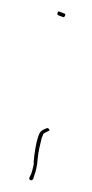

<svg xmlns="http://www.w3.org/2000/svg" viewBox="-67 -479 276 575"><g transform="rotate(10 71.5 -191.0)"><path d="M63 -447C60 -443 62 -436 64 -436L80 -433H82C87 -437 86 -444 83 -444L67 -447C64 -448 64 -447 63 -447ZM64 59C64 63 67 65 70 65C72 65 75 63 76 60L78 45C80 35 80 24 80 13C78 -6 77 -27 79 -51C79 -61 80 -68 82 -74V-78C90 -86 97 -89 99 -92C97 -96 93 -99 91 -97H90C78 -90 74 -86 71 -78C65 -57 66 -14 69 13H70V14C70 24 69 35 68 43V44ZM78 -51H79ZM80 13H81Z"/></g></svg>

Font: Stray Cat
Style: HlExt
Weight: 100
Version: Version 1.0